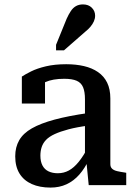

<svg xmlns="http://www.w3.org/2000/svg" viewBox="-20 -839 611 870"><path d="M381 -327V-270Q328 -263 290.5 -253Q253 -243 228 -231.5Q203 -220 189 -205.5Q175 -191 169 -173Q163 -155 163 -134Q163 -107 172.5 -89Q182 -71 200 -62.5Q218 -54 242 -54Q269 -54 292 -66.5Q315 -79 336.5 -105.5Q358 -132 379 -172L384 -118Q365 -77 339.5 -48Q314 -19 281.5 -4Q249 11 209 11Q160 11 124 -5Q88 -21 68.5 -52.5Q49 -84 49 -131Q49 -172 67 -203.5Q85 -235 124.5 -257.5Q164 -280 227 -297Q290 -314 381 -327ZM382 0 371 -112 365 -117V-389Q365 -423 356.5 -443.5Q348 -464 327.5 -473Q307 -482 271 -482Q219 -482 185.5 -467Q152 -452 137 -434Q134 -441 136 -449.5Q138 -458 144.5 -465.5Q151 -473 161 -478Q171 -483 184 -485V-370H79V-492Q94 -502 121 -515.5Q148 -529 188 -538.5Q228 -548 280 -548Q324 -548 360.5 -539.5Q397 -531 424 -512.5Q451 -494 465.5 -464.5Q480 -435 480 -393V-95Q480 -82 488 -74.5Q496 -67 511 -63.5Q526 -60 547 -57L552 -56V0ZM282 -754Q291 -774 301 -789Q311 -804 324.5 -811.5Q338 -819 356 -819Q381 -819 396 -804Q411 -789 411 -768Q411 -755 405.5 -742.5Q400 -730 390 -718Q380 -706 366 -695L270 -611H234V-636Z"/></svg>

Font: Roboto Serif SemiCondensed Medium
Style: Regular
Weight: 500
Width: 4
Designer: Greg Gazdowicz
Foundry: Commercial Type
Version: Version 1.007